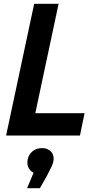

<svg xmlns="http://www.w3.org/2000/svg" viewBox="-20 -710 530 1006"><path d="M12 0 159 -690H287L165 -117H423L399 0ZM259 139Q254 159 226 211L189 276H122L156 195Q141 189 130.5 170.5Q120 152 125 126Q130 100 150 83Q170 66 202 66Q231 66 248.5 86Q266 106 259 139Z"/></svg>

Font: Radio Canada Condensed SemiBold
Style: Italic
Weight: 600
Width: 3
Italic angle: -12°
Designer: Charles Daoud, Etienne Aubert Bonn, Alexandre Saumier Demers, Jacques Le Bailly
Foundry: Radio-Canada
Version: Version 2.104; ttfautohint (v1.8.4.7-5d5b);gftools[0.9.28.de